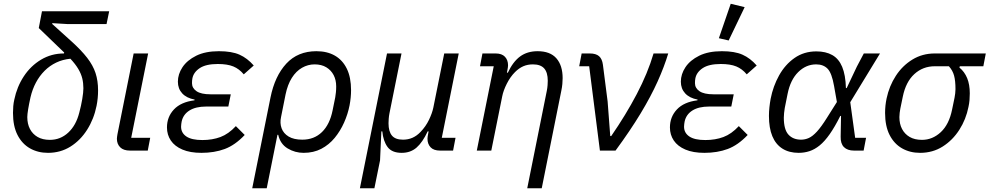

<svg xmlns="http://www.w3.org/2000/svg" viewBox="-20 -800 5257 1020"><path d="M546 -672H341L258 -677L257 -673L360 -580Q412 -533 443 -493Q474 -453 487.5 -412Q501 -371 501 -320Q501 -299 499 -278.5Q497 -258 493 -238Q479 -168 443 -111Q407 -54 354 -21Q301 12 235 12Q181 12 139 -12Q97 -36 73 -83Q49 -130 49 -200Q49 -218 50.5 -236Q52 -254 56 -271Q70 -339 106.5 -394.5Q143 -450 198 -483Q253 -516 320 -516L327 -551L346 -497Q342 -502 335.5 -508Q329 -514 321 -521L186 -651L203 -740H560ZM423 -331Q423 -359 417 -383.5Q411 -408 396 -433.5Q381 -459 354 -488Q313 -484 278.5 -467.5Q244 -451 217 -424Q190 -397 171 -361.5Q152 -326 142 -283Q134 -247 129.5 -219.5Q125 -192 125 -178Q125 -142 139 -115Q153 -88 179.5 -72.5Q206 -57 245 -57Q301 -57 342.5 -95.5Q384 -134 401 -201Q411 -238 417 -274Q423 -310 423 -331Z M778 -68 765 0H671Q636 0 618.5 -17.5Q601 -35 601 -63Q601 -68 602 -74Q603 -80 604 -87L690 -516H767L677 -68Z M1233 -130 1280 -83Q1229 -29 1174 -8.5Q1119 12 1050 12Q990 12 949 -5.5Q908 -23 887.5 -53.5Q867 -84 867 -123Q867 -179 904 -218.5Q941 -258 1013 -267L1014 -271Q971 -279 948 -304Q925 -329 925 -366Q925 -406 949.5 -443Q974 -480 1022.5 -504Q1071 -528 1143 -528Q1211 -528 1252.5 -509.5Q1294 -491 1328 -452L1275 -405Q1251 -434 1219.5 -447Q1188 -460 1137 -460Q1074 -460 1041 -438Q1008 -416 1002 -383Q1001 -378 1000.5 -372Q1000 -366 1000 -358Q1000 -332 1024 -315.5Q1048 -299 1098 -299H1206L1193 -234H1075Q1020 -234 986.5 -213Q953 -192 945 -154Q944 -147 943 -141Q942 -135 942 -127Q942 -94 970 -75Q998 -56 1055 -56Q1108 -56 1151 -72Q1194 -88 1233 -130Z M1320 200 1417 -282Q1440 -396 1501 -462Q1562 -528 1661 -528Q1718 -528 1759 -504.5Q1800 -481 1822.5 -435Q1845 -389 1845 -321Q1845 -302 1843 -281.5Q1841 -261 1837 -240Q1828 -194 1808 -149Q1788 -104 1758 -67.5Q1728 -31 1687 -9.5Q1646 12 1593 12Q1547 12 1508 -11.5Q1469 -35 1458 -84H1454L1397 200ZM1586 -58Q1649 -58 1690.5 -98.5Q1732 -139 1747 -214L1761 -283Q1763 -296 1764.5 -309.5Q1766 -323 1766 -341Q1766 -375 1752.5 -401Q1739 -427 1713.5 -442.5Q1688 -458 1651 -458Q1616 -458 1584.5 -440Q1553 -422 1530.5 -386.5Q1508 -351 1497 -298L1473 -178Q1466 -146 1476 -118.5Q1486 -91 1513.5 -74.5Q1541 -58 1586 -58Z M1969 200H1892L2036 -516H2113L2049 -198Q2046 -183 2045 -168.5Q2044 -154 2044 -145Q2044 -102 2062 -80Q2080 -58 2121 -58Q2148 -58 2171 -68Q2194 -78 2214 -99Q2242 -128 2259 -163.5Q2276 -199 2282 -228L2340 -516H2417L2327 -68H2400L2387 0H2318Q2284 0 2267.5 -17.5Q2251 -35 2251 -63Q2251 -68 2252 -75Q2253 -82 2255 -92L2257 -102H2252Q2225 -44 2193 -16Q2161 12 2114 12Q2062 12 2039 -19Q2016 -50 2011 -102H2006L1999 52Z M2590 0H2513L2603 -448H2530L2543 -516H2613Q2646 -516 2662.5 -498.5Q2679 -481 2679 -453Q2679 -448 2678 -441.5Q2677 -435 2675 -424L2673 -414H2678Q2705 -472 2743 -500Q2781 -528 2836 -528Q2903 -528 2936 -490Q2969 -452 2969 -385Q2969 -371 2967.5 -354Q2966 -337 2962 -318L2858 200H2781L2885 -318Q2888 -333 2889 -347.5Q2890 -362 2890 -371Q2890 -415 2871 -436.5Q2852 -458 2811 -458Q2783 -458 2760 -448Q2737 -438 2716 -417Q2691 -392 2672.5 -355.5Q2654 -319 2648 -288Z M3250 0H3167L3110 -448H3057L3070 -516H3113Q3146 -516 3162.5 -501.5Q3179 -487 3183 -456L3208 -261L3222 -77H3227Q3305 -190 3363 -300.5Q3421 -411 3452 -516H3530Q3509 -446 3473.5 -367Q3438 -288 3383 -197Q3328 -106 3250 0Z M3905 -130 3952 -83Q3901 -29 3846 -8.5Q3791 12 3722 12Q3662 12 3621 -5.5Q3580 -23 3559.5 -53.5Q3539 -84 3539 -123Q3539 -179 3576 -218.5Q3613 -258 3685 -267L3686 -271Q3643 -279 3620 -304Q3597 -329 3597 -366Q3597 -406 3621.5 -443Q3646 -480 3694.5 -504Q3743 -528 3815 -528Q3883 -528 3924.5 -509.5Q3966 -491 4000 -452L3947 -405Q3923 -434 3891.5 -447Q3860 -460 3809 -460Q3746 -460 3713 -438Q3680 -416 3674 -383Q3673 -378 3672.5 -372Q3672 -366 3672 -358Q3672 -332 3696 -315.5Q3720 -299 3770 -299H3878L3865 -234H3747Q3692 -234 3658.5 -213Q3625 -192 3617 -154Q3616 -147 3615 -141Q3614 -135 3614 -127Q3614 -94 3642 -75Q3670 -56 3727 -56Q3780 -56 3823 -72Q3866 -88 3905 -130ZM3936 -762 3851 -585 3799 -597 3862 -780Z M4581 -68 4568 0H4517Q4482 0 4463.5 -18.5Q4445 -37 4446 -74L4448 -184H4444Q4415 -126 4388 -87.5Q4361 -49 4334.5 -27.5Q4308 -6 4280.5 3Q4253 12 4223 12Q4172 12 4136.5 -10.5Q4101 -33 4083 -76.5Q4065 -120 4065 -184Q4065 -207 4067.5 -230Q4070 -253 4074 -275Q4087 -342 4119 -399.5Q4151 -457 4201 -492Q4251 -527 4317 -527Q4367 -527 4401.5 -507.5Q4436 -488 4454 -445Q4472 -402 4474 -332H4478L4532 -446L4569 -516H4655L4497 -257L4523 -68ZM4236 -58Q4257 -58 4277 -67Q4297 -76 4320 -101Q4343 -126 4373 -174L4426 -258L4411 -343Q4399 -412 4376.5 -435Q4354 -458 4316 -458Q4262 -458 4220.5 -417Q4179 -376 4164 -301L4149 -226Q4147 -213 4145.5 -200Q4144 -187 4144 -175Q4144 -112 4168.5 -85Q4193 -58 4236 -58Z M5204 -448H5079L5077 -441Q5104 -419 5118 -385Q5132 -351 5132 -304Q5132 -286 5130.5 -268Q5129 -250 5125 -232Q5112 -166 5076.5 -110.5Q5041 -55 4988 -21.5Q4935 12 4868 12Q4814 12 4772 -12Q4730 -36 4706 -83Q4682 -130 4682 -200Q4682 -220 4684 -239Q4686 -258 4690 -277Q4704 -343 4739 -397Q4774 -451 4827 -483.5Q4880 -516 4946 -516H5217ZM5021 -448H4946Q4883 -448 4837.5 -406.5Q4792 -365 4776 -286L4763 -223Q4761 -212 4759.5 -200.5Q4758 -189 4758 -178Q4758 -142 4772 -115Q4786 -88 4812.5 -72.5Q4839 -57 4878 -57Q4934 -57 4978 -98Q5022 -139 5038 -218L5051 -281Q5053 -292 5054.5 -303.5Q5056 -315 5056 -326Q5056 -371 5048.5 -398.5Q5041 -426 5021 -448Z"/></svg>

Font: IBM Plex Sans
Style: Italic
Weight: 400
Italic angle: -11.31°
Designer: Mike Abbink, Paul van der Laan, Pieter van Rosmalen
Foundry: Bold Monday
Version: Version 3.201